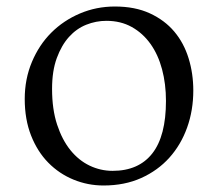

<svg xmlns="http://www.w3.org/2000/svg" viewBox="-20 -552 668 590"><path d="M140 -279Q140 -216 155.5 -169Q171 -122 196.5 -90.5Q222 -59 255.5 -43Q289 -27 326 -27Q406 -27 448 -80.5Q490 -134 490 -242Q490 -294 478 -339Q466 -384 442.5 -417Q419 -450 385 -469Q351 -488 307 -488Q275 -488 245 -476Q215 -464 192 -438.5Q169 -413 154.5 -373.5Q140 -334 140 -279ZM56 -248Q56 -309 78 -361.5Q100 -414 137.5 -451.5Q175 -489 225.5 -510.5Q276 -532 333 -532Q395 -532 440.5 -511Q486 -490 515.5 -455Q545 -420 559.5 -373Q574 -326 574 -274Q574 -213 555 -160Q536 -107 500.5 -67.5Q465 -28 414 -5Q363 18 298 18Q250 18 206 0Q162 -18 128.5 -52Q95 -86 75.5 -135.5Q56 -185 56 -248Z"/></svg>

Font: Gotu
Style: Regular
Weight: 400
Designer: Sarang Kulkarni & Kailash Malviya
Foundry: Ek Type
Version: Version 2.320;hotconv 1.0.109;makeotfexe 2.5.65596; ttfautoh